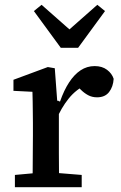

<svg xmlns="http://www.w3.org/2000/svg" viewBox="-20 -779 505 799"><path d="M42 0V-51L152 -61H196L320 -51V0ZM115 0Q116 -30 116 -67Q116 -104 116.5 -143Q117 -182 117 -215V-268Q117 -294 116.5 -315Q116 -336 116 -356Q116 -376 115 -397L36 -401V-447L179 -500L208 -495L218 -360L225 -359V-215Q225 -182 225 -143Q225 -104 225.5 -67Q226 -30 226 0ZM214 -280 205 -357H230Q246 -403 267.5 -436Q289 -469 315.5 -486.5Q342 -504 374 -504Q405 -504 425.5 -488.5Q446 -473 453 -451Q451 -418 434 -396Q417 -374 384 -374Q363 -374 346.5 -383Q330 -392 316 -406L293 -429L345 -430Q297 -408 265.5 -368.5Q234 -329 214 -280ZM153 -759 314 -617H224L385 -759L417 -733L305 -580H233L121 -733Z"/></svg>

Font: Source Serif 4 Medium
Style: Regular
Weight: 500
Designer: Frank Grießhammer
Foundry: Adobe Systems Incorporated
Version: Version 4.004;hotconv 1.0.116;makeotfexe 2.5.65601